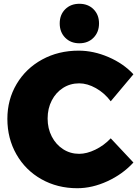

<svg xmlns="http://www.w3.org/2000/svg" viewBox="-20 -982 730 1016"><path d="M399 -541Q352 -541 314 -517Q276 -493 254 -450.5Q232 -408 232 -355Q232 -302 254 -259.5Q276 -217 314 -192.5Q352 -168 399 -168Q439 -168 484.5 -190Q530 -212 566 -250L686 -122Q629 -60 548.5 -23Q468 14 389 14Q284 14 199.5 -33.5Q115 -81 67 -165Q19 -249 19 -353Q19 -455 68 -537.5Q117 -620 203 -667Q289 -714 396 -714Q475 -714 554 -680Q633 -646 686 -589L566 -446Q533 -490 487.5 -515.5Q442 -541 399 -541ZM504 -858Q504 -812 475 -782.5Q446 -753 400 -753Q354 -753 325 -782.5Q296 -812 296 -858Q296 -904 325 -933Q354 -962 400 -962Q446 -962 475 -933Q504 -904 504 -858Z"/></svg>

Font: Gontserrat ExtraBold
Style: Regular
Weight: 800
Designer: Julieta Ulanovsky
Foundry: Julieta Ulanovsky
Version: Version 6.001